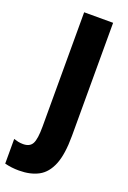

<svg xmlns="http://www.w3.org/2000/svg" viewBox="-236 -771 702 1053"><g transform="rotate(20 114.5 -245.0)"><path d="M22 224Q0 224 -20.5 221.5Q-41 219 -61 214V70Q-49 74 -35.5 77Q-22 80 -6 80Q33 80 47.5 53Q62 26 62 -47V-714H231V-55Q231 53 206.5 113.5Q182 174 135.5 199Q89 224 22 224Z"/></g></svg>

Font: Noto Sans Tamil ExtraCondensed Black
Style: Regular
Weight: 900
Width: 2
Designer: Jelle Bosma - Monotype Design Team
Foundry: Monotype Imaging Inc.
Version: Version 2.004; ttfautohint (v1.8.4.7-5d5b)